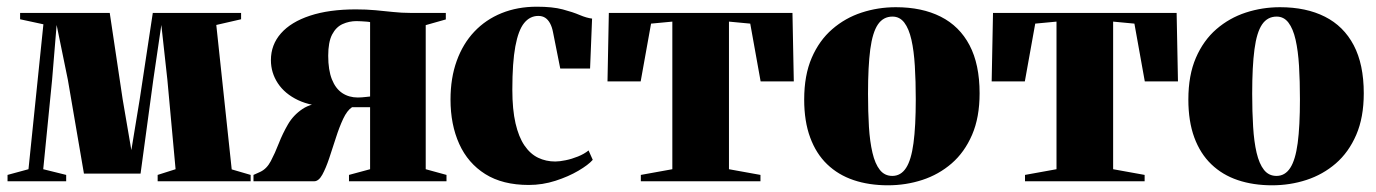

<svg xmlns="http://www.w3.org/2000/svg" viewBox="-20 -541 4106 573"><path d="M2.5 0V-19L65 -36L109.5 -468.5L40 -483.5V-502.5H307.5L346 -245L372 -93L397 -245L436 -502.5H699.5V-483.5L625.5 -466.5L671.5 -35.5L728 -19V0H450.5V-19L504 -36L479.5 -303L461.5 -466.5L437.5 -303L399.5 -23H230.5L182.5 -303L149 -466.5L135.5 -303L109 -36L177.5 -19V0Z M736.5 0V-19L756.5 -28Q776 -37 788.2 -60.2Q800.5 -83.5 812 -113Q823.5 -142.5 839.5 -170Q855.5 -197.5 882.8 -215.8Q910 -234 954 -234.5L965 -223Q909 -223.5 869.5 -242.2Q830 -261 809.2 -292.5Q788.5 -324 788.5 -361.5Q788.5 -407.5 818.5 -441.5Q848.5 -475.5 905.2 -494.2Q962 -513 1042 -513Q1073 -513 1100.5 -510.5Q1128 -508 1153.5 -505.2Q1179 -502.5 1203.5 -502.5H1310.5V-483L1250.5 -466V-36L1312.5 -19V0H1021.5V-19L1084.5 -36V-221H1030.5Q1016 -211.5 1004.2 -186.5Q992.5 -161.5 982.5 -130Q972.5 -98.5 962.5 -68.8Q952.5 -39 941.8 -19.5Q931 0 917.5 0ZM1048 -250Q1053.5 -250 1060.2 -250.5Q1067 -251 1073.5 -251.8Q1080 -252.5 1084.5 -253V-475Q1080.5 -476 1073.2 -476.5Q1066 -477 1058.2 -477.5Q1050.5 -478 1044 -478Q1022 -478 1002.5 -469.2Q983 -460.5 971.2 -438Q959.5 -415.5 959.5 -374.5Q959.5 -332 970.5 -304.2Q981.5 -276.5 1001.5 -263.2Q1021.5 -250 1048 -250Z M1558 11Q1480 11 1428.2 -21.5Q1376.5 -54 1350.5 -111.5Q1324.5 -169 1324.5 -244Q1324.5 -308 1343 -359.2Q1361.5 -410.5 1395.5 -446.5Q1429.5 -482.5 1477 -501.8Q1524.5 -521 1582 -521Q1629 -521 1659.2 -513Q1689.5 -505 1710 -496.2Q1730.5 -487.5 1747 -485.5L1741 -336.5H1652L1630.5 -444.5Q1627.5 -460.5 1621.5 -471.5Q1615.5 -482.5 1607 -488Q1598.5 -493.5 1586.5 -493.5Q1561.5 -493.5 1544.2 -472.2Q1527 -451 1518 -402.8Q1509 -354.5 1509 -273.5Q1509 -214 1518.5 -173Q1528 -132 1545.2 -106.8Q1562.5 -81.5 1586 -70.2Q1609.5 -59 1637 -59Q1650 -59 1668.2 -62.8Q1686.5 -66.5 1705 -74Q1723.5 -81.5 1736.5 -92L1749 -64Q1736 -49 1706.2 -31.5Q1676.5 -14 1637.8 -1.5Q1599 11 1558 11Z M1892.5 0V-19L1986.5 -36V-476.5L1923 -470.5L1892 -298H1793L1797 -502.5H2345L2349 -298H2250L2219 -470.5L2155.5 -476.5V-36L2249.5 -19V0Z M2380 -244Q2380 -316.5 2402.5 -368.5Q2425 -420.5 2463.8 -454Q2502.5 -487.5 2551.5 -503.5Q2600.5 -519.5 2653.5 -519.5Q2731.5 -519.5 2787.5 -491.2Q2843.5 -463 2873.5 -406Q2903.5 -349 2903.5 -262.5Q2903.5 -190.5 2881 -138.5Q2858.5 -86.5 2820 -53.2Q2781.5 -20 2732.5 -4Q2683.5 12 2630 12Q2573.5 12 2527.5 -3.5Q2481.5 -19 2448.5 -50.8Q2415.5 -82.5 2397.8 -130.8Q2380 -179 2380 -244ZM2643 -16Q2668.5 -16 2684 -39.8Q2699.5 -63.5 2706.2 -114Q2713 -164.5 2713 -244.5Q2713 -299 2710.2 -344.2Q2707.5 -389.5 2700 -422.5Q2692.5 -455.5 2678.8 -473.5Q2665 -491.5 2643.5 -491.5Q2616 -491.5 2600 -468Q2584 -444.5 2577.2 -393.8Q2570.5 -343 2570.5 -261Q2570.5 -207.5 2573.2 -162.8Q2576 -118 2583.8 -85Q2591.5 -52 2605.8 -34Q2620 -16 2643 -16Z M3039 0V-19L3133 -36V-476.5L3069.5 -470.5L3038.5 -298H2939.5L2943.5 -502.5H3491.5L3495.5 -298H3396.5L3365.5 -470.5L3302 -476.5V-36L3396 -19V0Z M3526.5 -244Q3526.5 -316.5 3549 -368.5Q3571.5 -420.5 3610.2 -454Q3649 -487.5 3698 -503.5Q3747 -519.5 3800 -519.5Q3878 -519.5 3934 -491.2Q3990 -463 4020 -406Q4050 -349 4050 -262.5Q4050 -190.5 4027.5 -138.5Q4005 -86.5 3966.5 -53.2Q3928 -20 3879 -4Q3830 12 3776.5 12Q3720 12 3674 -3.5Q3628 -19 3595 -50.8Q3562 -82.5 3544.2 -130.8Q3526.5 -179 3526.5 -244ZM3789.5 -16Q3815 -16 3830.5 -39.8Q3846 -63.5 3852.8 -114Q3859.5 -164.5 3859.5 -244.5Q3859.5 -299 3856.8 -344.2Q3854 -389.5 3846.5 -422.5Q3839 -455.5 3825.2 -473.5Q3811.5 -491.5 3790 -491.5Q3762.5 -491.5 3746.5 -468Q3730.5 -444.5 3723.8 -393.8Q3717 -343 3717 -261Q3717 -207.5 3719.8 -162.8Q3722.5 -118 3730.2 -85Q3738 -52 3752.2 -34Q3766.5 -16 3789.5 -16Z"/></svg>

Font: Merriweather 144pt Black
Style: Regular
Weight: 900
Version: Version 2.100